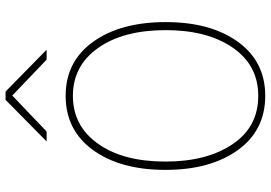

<svg xmlns="http://www.w3.org/2000/svg" viewBox="-163 -805 985 699"><g transform="rotate(-90 329.5 -455.5)"><path d="M60.5 -345.7Q60.5 -509.8 132.8 -609.4Q205.1 -709 330.1 -709Q455.1 -709 526.9 -608.9Q598.6 -508.8 598.6 -344.7Q598.6 -181.6 526.9 -82Q455.1 17.6 330.1 17.6Q204.1 17.6 132.3 -82.5Q60.5 -182.6 60.5 -345.7ZM90.8 -345.7Q90.8 -195.3 153.8 -101.6Q216.8 -7.8 330.1 -7.8Q441.4 -7.8 505.4 -100.6Q569.3 -193.4 569.3 -344.7Q569.3 -499 504.4 -590.8Q439.5 -682.6 330.1 -682.6Q220.7 -682.6 155.8 -591.3Q90.8 -500 90.8 -345.7ZM164.1 -778.3 315.4 -927.7H345.7L498 -778.3H461.9L331.1 -903.3L200.2 -778.3Z"/></g></svg>

Font: Gothic A1 Thin
Style: Regular
Weight: 250
Designer: HanYang I&C Co.,Ltd.
Foundry: HanYang I&C Co.,Ltd.
Version: Version 2.50